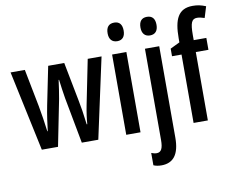

<svg xmlns="http://www.w3.org/2000/svg" viewBox="-100 -899 1560 1272"><g transform="rotate(-10 680.0 -262.5)"><path d="M334 -310 392 0H503L620 -540H527L467 -242C457 -192 451 -147 449 -114H445C437 -181 428 -239 419 -282L369 -540H261L209 -284C196 -219 189 -163 183 -114H180C173 -172 163 -234 153 -289L104 -540H8L123 0H232L294 -311C301 -347 307 -394 313 -436H316C321 -397 327 -350 334 -310Z M741 -746C704 -746 686 -724 686 -683C686 -643 706 -621 741 -621C775 -621 794 -643 794 -683C794 -723 777 -746 741 -746ZM787 -540H691V0H787Z M907 -683C907 -643 927 -621 961 -621C996 -621 1015 -643 1015 -683C1015 -723 998 -746 961 -746C925 -746 907 -724 907 -683ZM888 240C966 239 1008 188 1008 75V-540H912V74C912 129 900 155 869 155C858 155 845 152 833 147V230C849 237 867 240 888 240Z M1325 -460V-540H1240V-574C1240 -656 1251 -682 1287 -682C1302 -682 1319 -678 1337 -672L1360 -747C1328 -760 1304 -765 1272 -765C1175 -765 1144 -697 1144 -569V-542L1080 -511V-460H1144V0H1240V-460Z"/></g></svg>

Font: Noto Sans Khmer ExtraCondensed Medium
Style: Regular
Weight: 500
Width: 2
Designer: Danh Hong and the Monotype Design Team
Foundry: Monotype Imaging Inc.
Version: Version 2.004